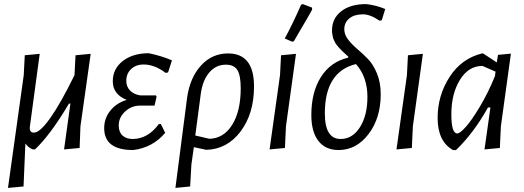

<svg xmlns="http://www.w3.org/2000/svg" viewBox="-20 -726 2559 938"><path d="M126 -108Q122 -78 146 -78Q175 -78 226 -150Q277 -222 344 -359L349 -456L423 -463L373 -109L369 -3L293 4L324 -220H317Q227 -68 151 4H140Q117 -6 104 -25L95 185L19 192L96 -359L101 -456L174 -463Z M630 7Q489 7 489 -100Q489 -148 519 -185.5Q549 -223 599 -238Q531 -265 531 -329Q531 -390 580 -428Q629 -466 707 -466Q773 -452 820 -431L801 -372L789 -370Q735 -411 681 -411Q645 -411 621 -389Q597 -367 597 -331Q597 -303 615 -284Q633 -265 665 -260H742L745 -254L735 -210H664Q622 -210 591 -181Q560 -152 560 -113Q560 -81 578.5 -64Q597 -47 628 -47Q702 -47 756 -120H766L787 -77Q725 -4 630 7Z M837 192 894 -248Q908 -347 962 -406Q1016 -465 1094 -465Q1221 -465 1221 -304Q1221 -171 1155.5 -84Q1090 3 988 6L927 -7L915 78L909 185ZM961 -268 934 -64 1003 -48Q1073 -50 1114.5 -116.5Q1156 -183 1156 -295Q1156 -358 1139.5 -384Q1123 -410 1084 -410Q1035 -410 1002.5 -372Q970 -334 961 -268Z M1451 -703 1459 -706 1504 -689 1505 -679Q1492 -655 1477 -629.5Q1462 -604 1444 -573.5Q1426 -543 1416 -525L1408 -522L1371 -538Q1407 -603 1451 -703ZM1426 -463 1377 -109 1372 -3 1297 4 1348 -359 1353 -456Z M1634 7Q1570 7 1535.5 -37.5Q1501 -82 1501 -164Q1501 -276 1548 -350Q1595 -424 1680 -444L1682 -449Q1680 -451 1670 -460Q1660 -469 1658 -471Q1656 -473 1647 -481.5Q1638 -490 1636 -493Q1634 -496 1627 -504Q1620 -512 1618 -516.5Q1616 -521 1612 -529Q1608 -537 1606.5 -544Q1605 -551 1603.5 -559.5Q1602 -568 1602 -577Q1602 -636 1647 -671Q1692 -706 1769 -706Q1816 -701 1862 -682L1845 -627L1834 -625Q1789 -656 1753 -656Q1711 -656 1686.5 -636Q1662 -616 1662 -583Q1662 -557 1680.5 -533Q1699 -509 1725 -487Q1751 -465 1777 -438.5Q1803 -412 1821.5 -367.5Q1840 -323 1840 -266Q1840 -149 1780.5 -71Q1721 7 1634 7ZM1567 -172Q1567 -47 1644 -47Q1702 -47 1738.5 -104.5Q1775 -162 1775 -253Q1775 -350 1719 -413Q1567 -376 1567 -172Z M2046 -463 1997 -109 1992 -3 1917 4 1968 -359 1973 -456Z M2193 7Q2118 -35 2118 -150Q2118 -259 2176 -349.5Q2234 -440 2335 -465H2340L2407 -421L2413 -458L2476 -464L2427 -109L2422 -3L2347 4L2376 -201H2364Q2295 -77 2208 7ZM2185 -167Q2185 -74 2214 -74Q2227 -74 2256 -106.5Q2285 -139 2325 -206Q2365 -273 2398 -354L2401 -376L2337 -404Q2269 -404 2227 -336Q2185 -268 2185 -167Z"/></svg>

Font: Alegreya Sans
Style: Italic
Weight: 400
Italic angle: -7°
Designer: Juan Pablo del Peral
Foundry: Huerta Tipografica
Version: Version 2.007